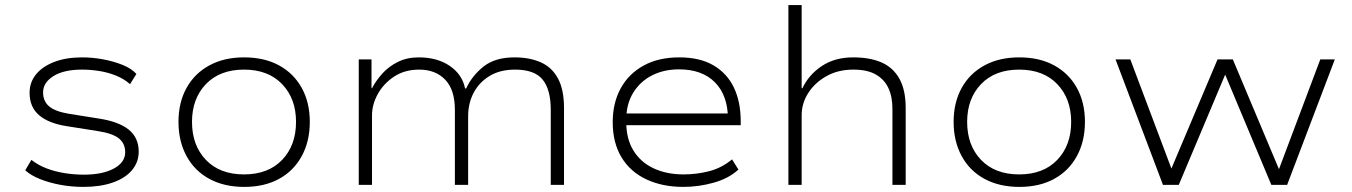

<svg xmlns="http://www.w3.org/2000/svg" viewBox="-20 -725 5304 753"><path d="M307 8Q261 8 217.5 0Q174 -8 137.5 -22.5Q101 -37 79 -57L103 -98Q130 -77 163 -64.5Q196 -52 233.5 -46Q271 -40 309 -40Q382 -40 426.5 -64Q471 -88 471 -128Q471 -162 446.5 -182Q422 -202 363 -211L243 -230Q171 -241 133.5 -273Q96 -305 96 -361Q96 -402 121 -433Q146 -464 192.5 -482Q239 -500 302 -500Q342 -500 383 -492.5Q424 -485 459.5 -471Q495 -457 515 -435L490 -395Q466 -416 435 -428.5Q404 -441 369.5 -446.5Q335 -452 302 -452Q230 -452 189.5 -426.5Q149 -401 149 -363Q149 -328 172.5 -308Q196 -288 249 -279L368 -260Q446 -248 485 -216.5Q524 -185 524 -130Q524 -89 497.5 -57.5Q471 -26 422 -9Q373 8 307 8Z M938 8Q859 8 801 -23.5Q743 -55 711.5 -113Q680 -171 680 -247Q680 -323 711.5 -380Q743 -437 801 -468.5Q859 -500 937 -500Q1017 -500 1074.5 -468.5Q1132 -437 1163.5 -380Q1195 -323 1195 -247Q1195 -171 1163.5 -113Q1132 -55 1074.5 -23.5Q1017 8 938 8ZM937 -41Q1032 -41 1086.5 -98Q1141 -155 1141 -247Q1141 -338 1086.5 -395Q1032 -452 937 -452Q842 -452 787.5 -395Q733 -338 733 -247Q733 -155 787.5 -98Q842 -41 937 -41Z M1387 0V-492H1437V-379H1439Q1454 -408 1479 -436Q1504 -464 1540 -482Q1576 -500 1622 -500Q1695 -500 1744 -466.5Q1793 -433 1804 -378H1808Q1832 -429 1877 -464.5Q1922 -500 1998 -500Q2057 -500 2101 -480.5Q2145 -461 2168.5 -417Q2192 -373 2192 -301V0H2140V-294Q2140 -374 2108 -413Q2076 -452 2000 -452Q1941 -452 1900 -427Q1859 -402 1837.5 -361Q1816 -320 1816 -269V0H1764V-294Q1764 -373 1726 -412.5Q1688 -452 1624 -452Q1567 -452 1525.5 -424.5Q1484 -397 1461.5 -356Q1439 -315 1439 -273V0Z M2660 8Q2578 8 2515 -21.5Q2452 -51 2417.5 -108Q2383 -165 2383 -246Q2383 -321 2414 -378Q2445 -435 2503.5 -467.5Q2562 -500 2644 -500Q2725 -500 2778.5 -468.5Q2832 -437 2858.5 -381Q2885 -325 2885 -250V-234H2416V-280H2861L2835 -257Q2835 -350 2784.5 -401.5Q2734 -453 2643 -453Q2584 -453 2537.5 -429.5Q2491 -406 2463.5 -361.5Q2436 -317 2436 -255V-247Q2436 -181 2464 -135Q2492 -89 2543 -65Q2594 -41 2661 -41Q2712 -41 2761 -53.5Q2810 -66 2851 -100L2876 -60Q2838 -25 2779 -8.5Q2720 8 2660 8Z M3072 0V-705H3124V-379H3127Q3152 -432 3203 -466Q3254 -500 3326 -500Q3392 -500 3437.5 -480Q3483 -460 3507.5 -416Q3532 -372 3532 -301V0H3480V-298Q3480 -346 3464 -380Q3448 -414 3414.5 -433Q3381 -452 3327 -452Q3267 -452 3221.5 -426.5Q3176 -401 3150 -360.5Q3124 -320 3124 -273V0Z M3978 8Q3899 8 3841 -23.5Q3783 -55 3751.5 -113Q3720 -171 3720 -247Q3720 -323 3751.5 -380Q3783 -437 3841 -468.5Q3899 -500 3977 -500Q4057 -500 4114.5 -468.5Q4172 -437 4203.5 -380Q4235 -323 4235 -247Q4235 -171 4203.5 -113Q4172 -55 4114.5 -23.5Q4057 8 3978 8ZM3977 -41Q4072 -41 4126.5 -98Q4181 -155 4181 -247Q4181 -338 4126.5 -395Q4072 -452 3977 -452Q3882 -452 3827.5 -395Q3773 -338 3773 -247Q3773 -155 3827.5 -98Q3882 -41 3977 -41Z M4541 0 4355 -492H4413L4576 -59H4572L4755 -492H4815L4997 -59H4995L5158 -492H5215L5028 0H4966L4783 -437H4787L4603 0Z"/></svg>

Font: Nunito Sans 7pt SemiExpanded ExtraLight
Style: Regular
Weight: 250
Width: 6
Designer: Vernon Adams
Foundry: Vernon Adams
Version: Version 3.101;gftools[0.9.27]